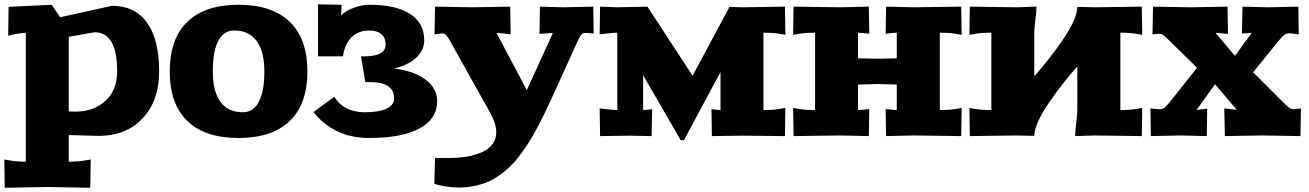

<svg xmlns="http://www.w3.org/2000/svg" viewBox="-20 -632 6090 893"><path d="M0 109.9 23.9 113.8Q57.6 120.1 100.1 120.1V-479Q80.1 -479 43.9 -472.2L18.1 -465.8L20 -600.1L220.2 -609.9L259.8 -551.8L501 -605Q607.4 -605 663.8 -526.6Q720.2 -448.2 720.2 -299.8Q720.2 -163.1 643.3 -81.5Q566.4 0 439.9 0L299.8 -3.9V120.1Q344.2 120.1 377.9 113.8L401.9 109.9L399.9 241.2L200.2 237.8L2 241.2ZM299.8 -113.8 330.1 -112.8Q415.5 -112.8 470.2 -162.6Q524.9 -212.4 524.9 -299.8Q524.9 -481.9 419.9 -481.9L299.8 -460.9Z M851.3 -69.3Q769.5 -148.4 769.5 -299.8Q769.5 -451.2 851.3 -530.5Q933.1 -609.9 1089.4 -609.9Q1245.6 -609.9 1327.6 -530.5Q1409.7 -451.2 1409.7 -299.8Q1409.7 -148.4 1327.6 -69.3Q1245.6 9.8 1089.4 9.8Q933.1 9.8 851.3 -69.3ZM969.7 -299.8Q969.7 -207 1005.4 -158.4Q1041 -109.9 1109.4 -109.9Q1158.2 -109.9 1183.8 -158.4Q1209.5 -207 1209.5 -299.8Q1209.5 -392.6 1173.6 -441.4Q1137.7 -490.2 1069.3 -490.2Q1020.5 -490.2 995.1 -441.7Q969.7 -393.1 969.7 -299.8Z M1438 -110.8 1535.2 -182.1Q1553.7 -148.9 1590.1 -129.4Q1626.5 -109.9 1676.3 -109.9Q1742.7 -109.9 1777.8 -126.5Q1813 -143.1 1813 -174.8Q1813 -211.4 1785.6 -230.7Q1758.3 -250 1706.1 -250H1679.2L1659.2 -370.1H1676.3Q1773.4 -370.1 1773.4 -424.8Q1773.4 -456.5 1753.4 -473.4Q1733.4 -490.2 1696.3 -490.2Q1647.9 -490.2 1615.7 -459.2Q1583.5 -428.2 1575.2 -370.1H1459V-611.8L1568.4 -609.9V-594.2Q1566.4 -567.9 1566.4 -560.1Q1586.4 -581.5 1625.2 -595.7Q1664.1 -609.9 1696.3 -609.9Q1821.3 -609.9 1887.2 -567.4Q1953.1 -524.9 1953.1 -444.8Q1953.1 -398.4 1916.3 -364Q1879.4 -329.6 1813 -313Q1903.8 -302.7 1958.5 -262.2Q2013.2 -221.7 2013.2 -160.2Q2013.2 -79.1 1931.4 -34.7Q1849.6 9.8 1696.3 9.8Q1612.3 9.8 1546.9 -22.5Q1481.4 -54.7 1438 -110.8Z M2000 222.2 2003.4 103H2063Q2166.5 103 2227.3 73Q2288.1 43 2288.1 -17.1Q2288.1 -55.7 2260.3 -106.9L2075.2 -438Q2061.5 -461.9 2054.7 -469Q2047.9 -476.1 2036.1 -476.1Q2029.3 -476.1 2016.8 -474.4Q2004.4 -472.7 2001 -472.2L2003.4 -601.1L2178.2 -598.1L2353 -601.1L2355 -472.2L2331.1 -475.1Q2306.6 -479 2289.1 -479L2430.2 -212.9L2551.3 -478Q2528.8 -478 2513.2 -476.1L2489.3 -474.1L2491.2 -601.1L2599.1 -598.1L2739.3 -601.1L2741.2 -476.1Q2704.6 -479 2704.1 -479Q2691.4 -479 2685.3 -472.9Q2679.2 -466.8 2669.4 -446.8L2553.2 -190.9Q2531.2 -143.1 2513.2 -105.7Q2495.1 -68.4 2473.9 -29.1Q2452.6 10.3 2433.3 39.8Q2414.1 69.3 2391.4 98.6Q2368.7 127.9 2345.9 148.7Q2323.2 169.4 2296.6 187.5Q2270 205.6 2241.5 216.8Q2212.9 228 2180.2 234.1Q2147.5 240.2 2111.3 240.2Q2084.5 240.2 2049.3 234.6Q2014.2 229 2000 222.2Z M2769 -127.9 2793 -125Q2835.9 -120.1 2851.1 -120.1V-480Q2835.9 -480 2793 -475.1L2769 -472.2L2771 -601.1L2851.1 -598.1L2991.2 -601.1L3201.2 -279.8L3373 -600.1L3431.2 -598.1L3630.9 -601.1L3632.8 -470.2L3608.9 -474.1Q3577.6 -480 3530.8 -480V-120.1Q3577.6 -120.1 3608.9 -126L3632.8 -129.9L3630.9 1L3431.2 -1L3291 1L3289.1 -124L3307.1 -122.1Q3326.7 -120.1 3331.1 -120.1V-296.9L3161.1 20H3146L2971.2 -282.2V-120.1Q2975.6 -120.1 2995.1 -122.1L3013.2 -124L3010.7 1L2911.1 -1L2771 1Z M3668.9 -129.9 3692.9 -126Q3724.1 -120.1 3771 -120.1V-480Q3724.1 -480 3692.9 -474.1L3668.9 -470.2L3670.9 -601.1L3891.1 -598.1L4021 -601.1L4022.9 -475.1L3999 -478Q3973.1 -480 3970.7 -480V-360.8Q4054.7 -358.9 4061 -358.9Q4066.9 -358.9 4150.9 -360.8V-480Q4148.9 -480 4123 -478L4099.1 -475.1L4101.1 -601.1L4231 -598.1L4450.7 -601.1L4452.6 -470.2L4428.7 -474.1Q4397.5 -480 4351.1 -480V-120.1Q4397.5 -120.1 4428.7 -126L4452.6 -129.9L4450.7 1L4231 -2L4101.1 1L4099.1 -125L4123 -122.1Q4148.9 -120.1 4150.9 -120.1V-238.8Q4133.8 -239.3 4113.8 -239.7Q4093.8 -240.2 4080.8 -240.7Q4067.9 -241.2 4061 -241.2Q4054.2 -241.2 4041.3 -240.7Q4028.3 -240.2 4008.1 -239.7Q3987.8 -239.3 3970.7 -238.8V-120.1Q3973.1 -120.1 3999 -122.1L4022.9 -125L4021 1L3891.1 -2L3670.9 1Z M4488.8 -129.9 4512.7 -126Q4543.9 -120.1 4590.8 -120.1V-480Q4543.9 -480 4512.7 -474.1L4488.8 -470.2L4490.7 -601.1L4710.9 -598.1L4800.8 -601.1Q4800.8 -580.6 4795.7 -540.3Q4790.5 -500 4790.5 -480V-276.9Q4825.7 -316.9 4856.4 -356Q4887.2 -395 4919.7 -441.7Q4952.1 -488.3 4971.4 -530Q4990.7 -571.8 4990.7 -600.1L5070.8 -598.1L5290.5 -601.1L5292.5 -470.2L5268.6 -474.1Q5237.3 -480 5190.9 -480V-120.1Q5237.3 -120.1 5268.6 -126L5292.5 -129.9L5290.5 1L5070.8 -2L4980.5 1Q4980.5 -19.5 4985.6 -59.8Q4990.7 -100.1 4990.7 -120.1V-323.2Q4955.6 -283.2 4924.8 -244.1Q4894 -205.1 4861.6 -158.4Q4829.1 -111.8 4809.8 -70.1Q4790.5 -28.3 4790.5 0L4710.9 -2L4490.7 1Z M5330.6 -127.9Q5356.9 -124 5372.6 -124Q5386.7 -124 5396 -130.9Q5405.3 -137.7 5422.4 -159.2L5547.4 -316.9L5413.6 -448.2Q5397 -464.8 5388.9 -470Q5380.9 -475.1 5371.6 -475.1Q5369.6 -475.1 5340.3 -472.2L5342.8 -601.1L5516.6 -598.1L5689.5 -601.1L5691.4 -474.1Q5648.4 -479 5633.8 -479L5723.6 -372.1L5801.8 -479Q5793 -479 5756.3 -476.1L5758.8 -601.1L5878.4 -598.1L6018.6 -601.1L6020.5 -472.2Q5987.3 -477.1 5977.5 -477.1Q5963.4 -477.1 5953.4 -469.7Q5943.4 -462.4 5926.8 -441.9L5808.6 -295.9L5950.7 -153.8Q5968.8 -135.7 5977.8 -129.9Q5986.8 -124 5996.6 -124Q6002.9 -124 6015.1 -125.7Q6027.3 -127.4 6030.8 -127.9L6028.3 1L5852.5 -2L5676.8 1L5674.3 -127.9L5698.7 -125Q5727.1 -121.1 5732.4 -121.1L5631.3 -240.2L5545.4 -121.1Q5547.9 -121.1 5557.6 -122.3Q5567.4 -123.5 5574.7 -124L5594.7 -126L5592.8 1L5472.7 -2L5332.5 1Z"/></svg>

Font: Zantroke
Style: Regular
Weight: 500
Foundry: gluk
Version: Version 0.36